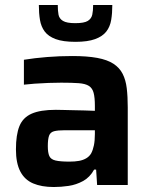

<svg xmlns="http://www.w3.org/2000/svg" viewBox="-20 -743 605 771"><path d="M196 8Q147 8 113 -6.5Q79 -21 61.5 -54.5Q44 -88 44 -143Q44 -202 58 -236.5Q72 -271 107 -286.5Q142 -302 204 -302Q214 -302 232 -301.5Q250 -301 273 -300.5Q296 -300 319 -299.5Q342 -299 361 -298V-318Q361 -351 356 -370Q351 -389 337 -398Q323 -407 296 -409Q269 -411 226 -411Q204 -411 175 -410Q146 -409 119 -407Q92 -405 76 -403V-503Q119 -510 169 -514Q219 -518 270 -518Q330 -518 370.5 -510.5Q411 -503 435.5 -487Q460 -471 472.5 -446.5Q485 -422 489 -388.5Q493 -355 493 -312V0H370L366 -62H358Q341 -31 313.5 -16Q286 -1 255.5 3.5Q225 8 196 8ZM259 -94Q281 -94 297.5 -97Q314 -100 326.5 -107.5Q339 -115 346 -127Q353 -140 357 -159Q361 -178 361 -205V-220H240Q212 -220 197 -216Q182 -212 177 -198Q172 -184 172 -156Q172 -130 178 -116.5Q184 -103 203 -98.5Q222 -94 259 -94ZM283 -575Q233 -575 203.5 -586Q174 -597 159.5 -616.5Q145 -636 140.5 -663Q136 -690 136 -723H212Q212 -700 215 -684Q218 -668 233 -659Q248 -650 282 -650Q318 -650 332.5 -659Q347 -668 350.5 -684Q354 -700 354 -723H431Q431 -690 426.5 -663Q422 -636 407 -616.5Q392 -597 362 -586Q332 -575 283 -575Z"/></svg>

Font: Saira Thin SemiBold
Style: Regular
Weight: 600
Version: Version 1.101